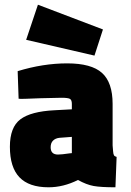

<svg xmlns="http://www.w3.org/2000/svg" viewBox="-20 -782 558 815"><path d="M22 0ZM22 -159Q22 -242 66.5 -275.5Q111 -309 211 -314L285 -318V-341Q285 -358 276.5 -362.5Q268 -367 241 -367L151 -365Q65 -361 59 -363L55 -480Q163 -513 265 -513Q368 -513 413 -472.5Q458 -432 458 -341V-165Q459 -154 460 -140.5Q461 -127 464 -122.5Q467 -118 475 -116L470 13Q408 13 377.5 7.5Q347 2 311 -18Q249 13 186 13Q103 13 62.5 -29.5Q22 -72 22 -159ZM275 -131 285 -132V-201L232 -197Q215 -195 205 -185Q195 -175 195 -157Q195 -126 226 -126Q242 -126 275 -131ZM91 -613 141 -762 417 -657 381 -546Z"/></svg>

Font: Cairo Black
Style: Regular
Weight: 900
Designer: Mohamed Gaber, the designers of Titillium
Foundry: Kief Type Foundry
Version: Version 2.009; ttfautohint (v1.5.33-1714) -l 8 -r 50 -G 200 